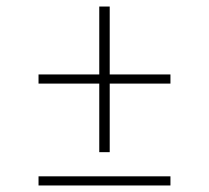

<svg xmlns="http://www.w3.org/2000/svg" viewBox="-20 -568 640 588"><path d="M284 -102V-312H98V-340H284V-548H316V-340H502V-312H316V-102ZM98 0V-28H502V0Z"/></svg>

Font: Source Code Pro ExtraLight
Style: Regular
Weight: 200
Monospace: yes
Designer: Paul D. Hunt, Teo Tuominen
Foundry: Adobe
Version: Version 1.026;hotconv 1.1.0;makeotfexe 2.6.0